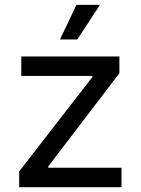

<svg xmlns="http://www.w3.org/2000/svg" viewBox="-20 -777 584 797"><path d="M59.6 0V-65.4L363.3 -457V-461.9H68.4V-542.5H475.6V-473.1L180.2 -85.9V-80.6H484.4V0ZM229 -613.3 297.4 -756.8H395L300.8 -613.3Z"/></svg>

Font: Inter 16pt
Style: Regular
Weight: 400
Version: Version 4.001;git-66647c0bb